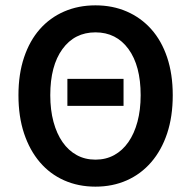

<svg xmlns="http://www.w3.org/2000/svg" viewBox="-20 -686 714 718"><path d="M232 -290V-391H442V-290ZM337 12Q273 12 220 -11.5Q167 -35 129 -79.5Q91 -124 70 -187Q49 -250 49 -330Q49 -409 70 -471.5Q91 -534 129 -577Q167 -620 220 -643Q273 -666 337 -666Q401 -666 454 -643Q507 -620 545.5 -577Q584 -534 605 -471.5Q626 -409 626 -330Q626 -250 605 -187Q584 -124 545.5 -79.5Q507 -35 454 -11.5Q401 12 337 12ZM337 -89Q376 -89 407 -106Q438 -123 460 -154.5Q482 -186 494 -230.5Q506 -275 506 -330Q506 -440 460.5 -502.5Q415 -565 337 -565Q259 -565 213.5 -502.5Q168 -440 168 -330Q168 -275 180 -230.5Q192 -186 214 -154.5Q236 -123 267 -106Q298 -89 337 -89Z"/></svg>

Font: CV Source Sans Light
Style: Bold
Weight: 600
Designer: Paul D. Hunt
Foundry: Adobe Systems Incorporated
Version: Version 3.001